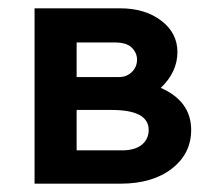

<svg xmlns="http://www.w3.org/2000/svg" viewBox="-20 -441 506 461"><path d="M366 -230Q439 -198 439 -129Q439 -72 392.5 -36Q346 0 269 0H63V-421H269Q328 -421 367 -391.5Q406 -362 406 -316Q406 -268 366 -230ZM256 -339H164V-256H266Q284 -256 296.5 -268Q309 -280 309 -298Q309 -314 296.5 -326.5Q284 -339 256 -339ZM273 -80Q304 -80 320.5 -93.5Q337 -107 337 -129Q337 -177 248 -177H164V-80Z"/></svg>

Font: EauTest
Style: Bold Italic
Weight: 700
Italic angle: -12°
Designer: Christian Thalmann (Catharsis Fonts)
Version: Version 0.001;PS 000.001;hotconv 1.0.88;makeotf.lib2.5.64775